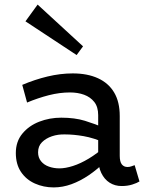

<svg xmlns="http://www.w3.org/2000/svg" viewBox="-20 -803 641 837"><path d="M510 8Q481 8 458 -6.5Q435 -21 421.5 -49Q408 -77 408 -116V-301Q408 -337 391 -358.5Q374 -380 346.5 -390Q319 -400 285 -400Q240 -400 193 -388Q146 -376 98 -356L77 -433Q131 -456 187 -469.5Q243 -483 297 -483Q361 -483 407 -462Q453 -441 477.5 -400Q502 -359 502 -297V-124Q502 -98 511 -86.5Q520 -75 536 -75Q545 -75 553 -78Q561 -81 567 -83L588 -12Q577 -5 556.5 1.5Q536 8 510 8ZM214 14Q170 14 132 -3Q94 -20 71.5 -53.5Q49 -87 49 -136Q49 -186 77.5 -220.5Q106 -255 151 -272.5Q196 -290 247 -290Q306 -290 350 -276.5Q394 -263 441 -243V-179Q388 -202 344.5 -209.5Q301 -217 264 -217Q233 -218 206.5 -209Q180 -200 163 -183Q146 -166 146 -139Q146 -116 159 -100Q172 -84 193.5 -76.5Q215 -69 239 -69Q265 -69 298 -79.5Q331 -90 367.5 -112Q404 -134 441 -167L439 -99Q405 -65 367.5 -39.5Q330 -14 291.5 0Q253 14 214 14ZM314 -563 91 -710 144 -783 342 -601Z"/></svg>

Font: BioRhyme ExtraBold
Style: Regular
Weight: 400
Version: Version 1.600;gftools[0.9.33]